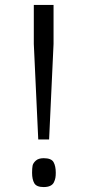

<svg xmlns="http://www.w3.org/2000/svg" viewBox="-20 -750 356 778"><path d="M157 8Q128 8 119 -7.5Q110 -23 110 -50Q110 -68 112 -78.5Q114 -89 125 -99Q136 -109 157 -109Q188 -109 197 -93Q206 -77 206 -50Q206 -38 204.5 -29.5Q203 -21 198.5 -11.5Q194 -2 183.5 3Q173 8 157 8ZM117 -730V-572L135 -185H179L197 -572V-730Z"/></svg>

Font: Glegoo
Style: Regular
Weight: 400
Version: Version 2.0.1; ttfautohint (v0.9) -r 48 -G 60